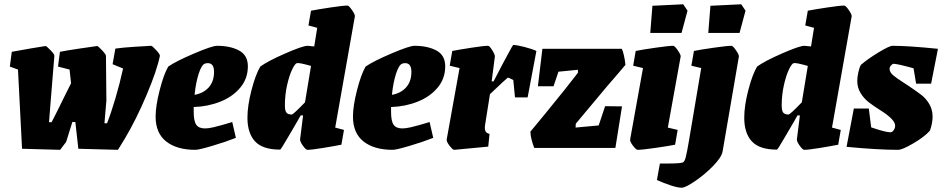

<svg xmlns="http://www.w3.org/2000/svg" viewBox="-20 -691 4402 897"><path d="M727 -430Q713 -361 664.5 -246.5Q616 -132 563 -43L531 9L346 4L332 -121H318L289 -28L261 9L83 4L64 -366L26 -380L35 -449Q78 -457 125 -465Q172 -473 193 -476Q197 -476 216 -456.5Q235 -437 234 -430L217 -221L209 -120H221Q242 -160 282 -242L312 -302L305 -366L251 -380L260 -449Q290 -455 350.5 -464Q411 -473 434 -476Q438 -476 456.5 -456.5Q475 -437 475 -430L477 -221L468 -115H480Q498 -160 519 -231Q540 -302 555 -371L506 -391L519 -464Q554 -469 609.5 -472.5Q665 -476 686 -477Q691 -477 709.5 -457Q728 -437 727 -430Z M885 -191V-168Q885 -125 897 -108Q909 -91 938 -91Q954 -91 977.5 -96.5Q1001 -102 1018 -107Q1035 -112 1042 -114L1065 -121L1082 -47Q1034 -28 971.5 -9.5Q909 9 893 9Q806 9 756.5 -30Q707 -69 707 -146Q707 -196 726 -270Q745 -344 766 -380Q802 -405 886.5 -441Q971 -477 994 -477Q1056 -477 1097 -455Q1138 -433 1138 -381Q1138 -324 1102.5 -281.5Q1067 -239 1009 -216Q951 -193 885 -191ZM889 -248Q930 -255 955 -282.5Q980 -310 980 -355Q980 -396 951 -396Q944 -396 938 -394Q922 -389 908.5 -347.5Q895 -306 889 -248Z M1638 -615 1546 -95 1587 -84 1575 -15Q1540 -8 1487.5 0.5Q1435 9 1416 9Q1409 9 1395 -10.5Q1381 -30 1382 -40L1396 -152H1385Q1382 -147 1378 -140Q1374 -133 1369 -124Q1360 -109 1326 -50.5Q1292 8 1289 8Q1207 8 1171.5 -30.5Q1136 -69 1136 -141Q1136 -197 1155 -270Q1174 -343 1196 -380Q1230 -405 1312 -441Q1394 -477 1417 -477L1448 -474L1462 -561L1421 -572L1433 -641Q1464 -647 1523.5 -656Q1583 -665 1603 -665Q1610 -665 1624.5 -644Q1639 -623 1638 -615ZM1405 -213 1433 -383Q1377 -399 1367 -396Q1358 -394 1344.5 -365.5Q1331 -337 1321 -292Q1311 -247 1311 -198Q1311 -174 1318 -165Q1325 -156 1343 -156Q1350 -156 1405 -213Z M1807 -191V-168Q1807 -125 1819 -108Q1831 -91 1860 -91Q1876 -91 1899.5 -96.5Q1923 -102 1940 -107Q1957 -112 1964 -114L1987 -121L2004 -47Q1956 -28 1893.5 -9.5Q1831 9 1815 9Q1728 9 1678.5 -30Q1629 -69 1629 -146Q1629 -196 1648 -270Q1667 -344 1688 -380Q1724 -405 1808.5 -441Q1893 -477 1916 -477Q1978 -477 2019 -455Q2060 -433 2060 -381Q2060 -324 2024.5 -281.5Q1989 -239 1931 -216Q1873 -193 1807 -191ZM1811 -248Q1852 -255 1877 -282.5Q1902 -310 1902 -355Q1902 -396 1873 -396Q1866 -396 1860 -394Q1844 -389 1830.5 -347.5Q1817 -306 1811 -248Z M2486 -453 2445 -236H2386L2378 -317Q2359 -328 2352 -328Q2350 -328 2269 -251L2246 -106Q2245 -101 2245 -94Q2245 -81 2250.5 -74.5Q2256 -68 2267 -65L2261 -6L2102 9Q2095 9 2080 -10.5Q2065 -30 2067 -40L2127 -373L2081 -384L2093 -453Q2124 -459 2182 -468Q2240 -477 2260 -477Q2267 -477 2280 -456Q2293 -435 2292 -427L2277 -311H2286L2323 -382Q2333 -401 2354.5 -441Q2376 -481 2378 -481Q2394 -481 2430.5 -471.5Q2467 -462 2486 -453Z M2807 -195 2886 -194 2855 0H2476Q2469 -17 2463.5 -38.5Q2458 -60 2458 -76L2529 -162Q2633 -289 2680 -351V-365L2589 -356L2566 -288H2493L2514 -463H2885Q2890 -454 2895 -431.5Q2900 -409 2902 -388Q2879 -360 2818 -290L2670 -113L2669 -95L2777 -105Z M2924 -40 2984 -373 2938 -384 2950 -453Q2979 -459 3042 -468Q3105 -477 3125 -477Q3132 -477 3146.5 -456Q3161 -435 3160 -427L3100 -95L3146 -84L3134 -15Q3105 -9 3042 0Q2979 9 2959 9Q2952 9 2937 -10.5Q2922 -30 2924 -40ZM3028 -664 3172 -671 3192 -641 3164 -537H3018Z M3049 150 3063 73H3094Q3157 73 3170 68Q3178 65 3183.5 44.5Q3189 24 3199 -35L3256 -373L3210 -384L3222 -453Q3251 -459 3314 -468Q3377 -477 3397 -477Q3404 -477 3418.5 -456Q3433 -435 3432 -427L3356 16Q3351 44 3312 84Q3273 124 3227.5 155Q3182 186 3165 186Q3146 186 3113 175Q3080 164 3049 150ZM3299 -664 3443 -671 3463 -641 3435 -537H3289Z M3959 -615 3867 -95 3908 -84 3896 -15Q3861 -8 3808.5 0.5Q3756 9 3737 9Q3730 9 3716 -10.5Q3702 -30 3703 -40L3717 -152H3706Q3703 -147 3699 -140Q3695 -133 3690 -124Q3681 -109 3647 -50.5Q3613 8 3610 8Q3528 8 3492.5 -30.5Q3457 -69 3457 -141Q3457 -197 3476 -270Q3495 -343 3517 -380Q3551 -405 3633 -441Q3715 -477 3738 -477L3769 -474L3783 -561L3742 -572L3754 -641Q3785 -647 3844.5 -656Q3904 -665 3924 -665Q3931 -665 3945.5 -644Q3960 -623 3959 -615ZM3726 -213 3754 -383Q3698 -399 3688 -396Q3679 -394 3665.5 -365.5Q3652 -337 3642 -292Q3632 -247 3632 -198Q3632 -174 3639 -165Q3646 -156 3664 -156Q3671 -156 3726 -213Z M4337 -145Q4337 -132 4333.5 -113Q4330 -94 4324 -80Q4298 -51 4246.5 -21Q4195 9 4176 9Q4082 9 3935 -5L3969 -184H4039L4050 -96Q4117 -73 4140 -73Q4148 -73 4155 -82.5Q4162 -92 4162 -104Q4162 -132 4096 -174Q4061 -196 4039 -213Q4017 -230 4001 -255.5Q3985 -281 3985 -313Q3985 -330 3990 -353Q3995 -376 4002 -388Q4033 -415 4084 -446Q4135 -477 4150 -477Q4224 -477 4362 -463L4330 -300H4260L4248 -372Q4172 -393 4154 -393Q4150 -393 4143 -385.5Q4136 -378 4136 -370Q4136 -354 4152 -340Q4168 -326 4203 -304L4223 -291Q4263 -264 4284.5 -247.5Q4306 -231 4321.5 -205Q4337 -179 4337 -145Z"/></svg>

Font: Grenze Black
Style: Italic
Weight: 900
Italic angle: -10°
Designer: Renata Polastri
Foundry: Omnibus-Type
Version: Version 1.002; ttfautohint (v1.8)